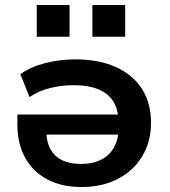

<svg xmlns="http://www.w3.org/2000/svg" viewBox="-20 -743 684 773"><path d="M308 10Q229 10 171 -20.5Q113 -51 81.5 -107.5Q50 -164 50 -243V-282H480V-201H147L166 -219Q167 -150 203 -116.5Q239 -83 307 -83Q354 -83 388 -100.5Q422 -118 440 -151.5Q458 -185 458 -233V-243Q458 -296 438.5 -330.5Q419 -365 378.5 -382.5Q338 -400 276 -400Q227 -400 181 -388.5Q135 -377 99 -352L62 -444Q101 -473 160 -488.5Q219 -504 282 -504Q378 -504 446.5 -473Q515 -442 551.5 -385Q588 -328 588 -249Q588 -173 553 -114.5Q518 -56 455 -23Q392 10 308 10ZM352 -595V-723H484V-595ZM128 -595V-723H260V-595Z"/></svg>

Font: Nunito Sans 10pt SemiExpanded
Style: Bold
Weight: 700
Width: 6
Designer: Vernon Adams
Foundry: Vernon Adams
Version: Version 3.101;gftools[0.9.27]